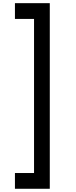

<svg xmlns="http://www.w3.org/2000/svg" viewBox="-20 -951 475 1194"><path d="M289.6 -931.3H72.9V-833.3H191.7V125H72.9V222.9H289.6Z"/></svg>

Font: Manrope Semibold
Style: Regular
Weight: 600
Width: 4
Designer: Michael Sharanda
Foundry: Michael Sharanda
Version: Version 2.000;PS 002.000;hotconv 1.0.88;makeotf.lib2.5.64775